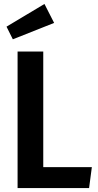

<svg xmlns="http://www.w3.org/2000/svg" viewBox="-20 -952 496 972"><path d="M205 -932 254 -836 45 -753 13 -817ZM199 -691V-106H445L431 0H69V-691Z"/></svg>

Font: Fira Sans Condensed Medium
Style: Regular
Weight: 500
Width: 3
Designer: Carrois Corporate & Edenspiekermann AG
Foundry: Carrois Corporate GbR & Edenspiekermann AG
Version: Version 4.203;PS 004.203;hotconv 1.0.88;makeotf.lib2.5.64775